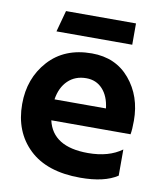

<svg xmlns="http://www.w3.org/2000/svg" viewBox="-79 -738 693 816"><g transform="rotate(10 267.5 -330.5)"><path d="M115 -582 140 -674H442V-582ZM482 -24Q426 13 322 13Q178 13 101.5 -60Q25 -133 25 -253Q25 -364 93.5 -440Q162 -516 280 -516Q383 -516 444 -443.5Q505 -371 505 -265Q505 -227 501 -206H159Q184 -96 336 -96Q426 -96 482 -137ZM379 -296Q373 -348 345.5 -378Q318 -408 275 -408Q227 -408 196 -378Q165 -348 157 -296Z"/></g></svg>

Font: Techna Sans
Style: Regular
Weight: 400
Designer: Carl Enlund
Version: Version 1.003